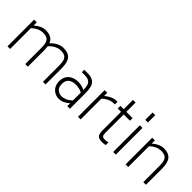

<svg xmlns="http://www.w3.org/2000/svg" viewBox="125 -1787 2779 2779"><g transform="rotate(45 1514.5 -397.5)"><path d="M880 -330V0H826V-330Q826 -395 813.5 -432.5Q801 -470 771.5 -487Q742 -504 691 -504Q642 -504 595.5 -479Q549 -454 511 -412Q517 -376 517 -330V0H463V-330Q463 -395 450.5 -432.5Q438 -470 408.5 -487Q379 -504 328 -504Q281 -504 236.5 -483Q192 -462 154 -426V0H100V-546H154V-480Q192 -515 238 -536.5Q284 -558 328 -558Q394 -558 436 -535Q478 -512 498 -460Q537 -503 588.5 -530.5Q640 -558 691 -558Q788 -558 834 -506Q880 -454 880 -330Z M1378 -313V0H1324V-59Q1284 -22 1244.5 -4.5Q1205 13 1160 13Q1114 13 1073.5 -9.5Q1033 -32 1009 -74Q985 -116 985 -173Q985 -262 1041.5 -312Q1098 -362 1190 -362Q1222 -362 1258 -353.5Q1294 -345 1324 -329Q1323 -388 1312.5 -422.5Q1302 -457 1271.5 -476.5Q1241 -496 1180 -496H1126V-546H1195Q1272 -546 1312 -516.5Q1352 -487 1365 -437.5Q1378 -388 1378 -313ZM1324 -115V-277Q1266 -308 1190 -308Q1128 -308 1084.5 -277Q1041 -246 1041 -173Q1041 -105 1078 -73Q1115 -41 1160 -41Q1200 -41 1242 -59Q1284 -77 1324 -115Z M1794 -558V-504H1771Q1724 -504 1679.5 -483Q1635 -462 1597 -426V0H1543V-546H1597V-480Q1635 -515 1681 -536.5Q1727 -558 1771 -558Z M2117 -49V5Q2082 13 2051 13Q2004 13 1978.5 1Q1953 -11 1943 -38Q1933 -65 1933 -114V-492H1865V-546H1933V-736H1987V-546H2115V-492H1987V-114Q1987 -71 2000.5 -56Q2014 -41 2051 -41Q2080 -41 2117 -49Z M2263 -808H2317V-657H2263ZM2263 -546H2317V0H2263Z M2934 -330V0H2880V-330Q2880 -395 2867.5 -432.5Q2855 -470 2825.5 -487Q2796 -504 2745 -504Q2654 -504 2571 -426V0H2517V-546H2571V-480Q2610 -515 2655.5 -536.5Q2701 -558 2745 -558Q2842 -558 2888 -506Q2934 -454 2934 -330Z"/></g></svg>

Font: Biryani ExtraLight
Style: Regular
Weight: 275
Designer: Dan Reynolds and Mathieu Reguer
Foundry: Dan Reynolds and Mathieu Reguer
Version: Version 1.004; ttfautohint (v1.1) -l 5 -r 5 -G 72 -x 0 -D la